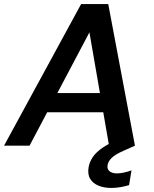

<svg xmlns="http://www.w3.org/2000/svg" viewBox="-40 -720 759 949"><path d="M-20 0 361 -700H495L627 0H499L402 -560L106 0ZM124 -165 173 -260H518L533 -165ZM510 209Q475 209 447.5 198Q420 187 406 164.5Q392 142 398 106Q403 79 419.5 55Q436 31 469.5 8.5Q503 -14 559 -37L610 -57L627 0L569 26Q530 43 512.5 60Q495 77 492 95Q488 115 501 126Q514 137 538 137Q553 137 572 133Q591 129 610 122L598 195Q578 201 555.5 205Q533 209 510 209Z"/></svg>

Font: DM Sans 9pt SemiBold
Style: Italic
Weight: 600
Italic angle: -10°
Version: Version 4.004;gftools[0.9.30]